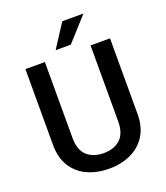

<svg xmlns="http://www.w3.org/2000/svg" viewBox="-162 -1012 978 1132"><g transform="rotate(-20 327.0 -446.0)"><path d="M471.2 -710.9H593.3V-235.8Q593.3 -154.8 558.1 -100.1Q522.9 -45.4 462.9 -17.8Q402.8 9.8 328.1 9.8Q251.5 9.8 191.4 -17.8Q131.3 -45.4 96.9 -100.1Q62.5 -154.8 62.5 -235.8V-710.9H184.6V-235.8Q184.6 -159.2 223.4 -123.3Q262.2 -87.4 328.1 -87.4Q394 -87.4 432.6 -123.3Q471.2 -159.2 471.2 -235.8ZM268.1 -754.9 363.3 -901.9H496.1L363.3 -754.9Z"/></g></svg>

Font: Vazirmatn UI Medium
Style: Regular
Weight: 500
Designer: Saber Rastikerdar
Foundry: Saber Rastikerdar
Version: Version 33.003